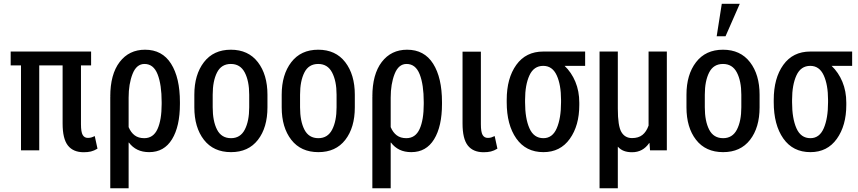

<svg xmlns="http://www.w3.org/2000/svg" viewBox="-20 -804 4592 1027"><path d="M467.3 -454.1H413.1V-139.6Q413.1 -97.7 422.4 -82Q431.6 -66.4 449.7 -66.4Q460.4 -66.4 468 -68.6Q475.6 -70.8 486.8 -76.2L501.5 -8.8Q482.9 2.4 466.3 6.3Q449.7 10.3 427.7 10.3Q371.6 10.3 343.3 -25.6Q314.9 -61.5 314.9 -143.1V-454.1H189.9V0H92.3V-454.1H37.1V-528.3H467.3Z M942.4 -247.6Q942.4 -127.9 900.1 -59.1Q857.9 9.8 778.3 9.8Q742.2 9.8 715.3 -3.2Q688.5 -16.1 669.4 -41.5L668 -41V203.1H569.8V-285.6H570.8L569.8 -287.6Q569.8 -406.7 620.1 -472.4Q670.4 -538.1 755.9 -538.1Q847.7 -538.1 895 -463.1Q942.4 -388.2 942.4 -257.8ZM844.7 -257.8Q844.7 -351.1 823 -406.5Q801.3 -461.9 752.9 -461.9Q710 -461.9 689 -408.4Q668 -355 668 -281.7V-124Q680.2 -95.2 700.4 -80.1Q720.7 -64.9 751.5 -64.9Q800.3 -64.9 822.5 -113.8Q844.7 -162.6 844.7 -247.6Z M1019.5 -297.4Q1019.5 -404.8 1070.8 -471.4Q1122.1 -538.1 1214.8 -538.1Q1308.1 -538.1 1359.4 -471.4Q1410.6 -404.8 1410.6 -297.4V-230Q1410.6 -121.6 1359.6 -55.9Q1308.6 9.8 1215.8 9.8Q1122.1 9.8 1070.8 -56.2Q1019.5 -122.1 1019.5 -230ZM1117.7 -230Q1117.7 -155.8 1141.1 -110.4Q1164.6 -64.9 1215.8 -64.9Q1265.6 -64.9 1289.3 -110.6Q1313 -156.2 1313 -230V-297.4Q1313 -370.6 1289.1 -416.3Q1265.1 -461.9 1214.8 -461.9Q1164.1 -461.9 1140.9 -416.3Q1117.7 -370.6 1117.7 -297.4Z M1486.8 -297.4Q1486.8 -404.8 1538.1 -471.4Q1589.4 -538.1 1682.1 -538.1Q1775.4 -538.1 1826.7 -471.4Q1877.9 -404.8 1877.9 -297.4V-230Q1877.9 -121.6 1826.9 -55.9Q1775.9 9.8 1683.1 9.8Q1589.4 9.8 1538.1 -56.2Q1486.8 -122.1 1486.8 -230ZM1585 -230Q1585 -155.8 1608.4 -110.4Q1631.8 -64.9 1683.1 -64.9Q1732.9 -64.9 1756.6 -110.6Q1780.3 -156.2 1780.3 -230V-297.4Q1780.3 -370.6 1756.3 -416.3Q1732.4 -461.9 1682.1 -461.9Q1631.3 -461.9 1608.2 -416.3Q1585 -370.6 1585 -297.4Z M2344.2 -247.6Q2344.2 -127.9 2302 -59.1Q2259.8 9.8 2180.2 9.8Q2144 9.8 2117.2 -3.2Q2090.3 -16.1 2071.3 -41.5L2069.8 -41V203.1H1971.7V-285.6H1972.7L1971.7 -287.6Q1971.7 -406.7 2022 -472.4Q2072.3 -538.1 2157.7 -538.1Q2249.5 -538.1 2296.9 -463.1Q2344.2 -388.2 2344.2 -257.8ZM2246.6 -257.8Q2246.6 -351.1 2224.9 -406.5Q2203.1 -461.9 2154.8 -461.9Q2111.8 -461.9 2090.8 -408.4Q2069.8 -355 2069.8 -281.7V-124Q2082 -95.2 2102.3 -80.1Q2122.6 -64.9 2153.3 -64.9Q2202.1 -64.9 2224.4 -113.8Q2246.6 -162.6 2246.6 -247.6Z M2552.2 -527.8V-139.6Q2552.2 -97.7 2561.5 -82Q2570.8 -66.4 2588.9 -66.4Q2599.6 -66.4 2607.2 -68.6Q2614.7 -70.8 2626 -76.2L2640.6 -8.8Q2622.1 2.4 2605.5 6.3Q2588.9 10.3 2566.9 10.3Q2510.7 10.3 2482.4 -25.6Q2454.1 -61.5 2454.1 -143.1V-527.8Z M3109.9 -451.7H3000Q3036.6 -417 3057.6 -366.7Q3078.6 -316.4 3078.6 -254.9V-242.2Q3078.6 -132.3 3027.8 -61.3Q2977.1 9.8 2886.7 9.8Q2793 9.8 2741.7 -63.2Q2690.4 -136.2 2690.4 -256.8V-270Q2690.4 -385.7 2741.7 -457Q2793 -528.3 2885.7 -528.3H3109.9ZM2788.6 -256.8Q2788.6 -170.4 2812 -117.7Q2835.4 -64.9 2886.7 -64.9Q2935.1 -64.9 2958 -117.9Q2981 -170.9 2981 -256.8V-270Q2981 -350.6 2957.8 -401.1Q2934.6 -451.7 2885.7 -451.7Q2835.4 -451.7 2812 -400.9Q2788.6 -350.1 2788.6 -270Z M3284.7 -528.3V-222.7Q3284.7 -130.4 3303.7 -97.9Q3322.8 -65.4 3360.8 -65.4Q3395 -65.4 3416.3 -82.3Q3437.5 -99.1 3449.2 -132.3V-528.3H3546.9V0H3457L3454.1 -38.6L3452.6 -39.1Q3436 -14.6 3413.1 -2.2Q3390.1 10.3 3360.8 10.3Q3336.4 10.3 3317.9 3.4Q3299.3 -3.4 3284.7 -19.5V203.1H3187V-528.3Z M3651.9 -297.4Q3651.9 -404.8 3703.1 -471.4Q3754.4 -538.1 3847.2 -538.1Q3940.4 -538.1 3991.7 -471.4Q4043 -404.8 4043 -297.4V-230Q4043 -121.6 3991.9 -55.9Q3940.9 9.8 3848.1 9.8Q3754.4 9.8 3703.1 -56.2Q3651.9 -122.1 3651.9 -230ZM3750 -230Q3750 -155.8 3773.4 -110.4Q3796.9 -64.9 3848.1 -64.9Q3897.9 -64.9 3921.6 -110.6Q3945.3 -156.2 3945.3 -230V-297.4Q3945.3 -370.6 3921.4 -416.3Q3897.5 -461.9 3847.2 -461.9Q3796.4 -461.9 3773.2 -416.3Q3750 -370.6 3750 -297.4ZM3840.8 -783.7H3937L3860.8 -609.9H3813.5Z M4538.1 -451.7H4428.2Q4464.8 -417 4485.8 -366.7Q4506.8 -316.4 4506.8 -254.9V-242.2Q4506.8 -132.3 4456.1 -61.3Q4405.3 9.8 4314.9 9.8Q4221.2 9.8 4169.9 -63.2Q4118.7 -136.2 4118.7 -256.8V-270Q4118.7 -385.7 4169.9 -457Q4221.2 -528.3 4314 -528.3H4538.1ZM4216.8 -256.8Q4216.8 -170.4 4240.2 -117.7Q4263.7 -64.9 4314.9 -64.9Q4363.3 -64.9 4386.2 -117.9Q4409.2 -170.9 4409.2 -256.8V-270Q4409.2 -350.6 4386 -401.1Q4362.8 -451.7 4314 -451.7Q4263.7 -451.7 4240.2 -400.9Q4216.8 -350.1 4216.8 -270Z"/></svg>

Font: Franco
Style: Regular
Weight: 400
Designer: Google
Version: Version 1.200311; 2013